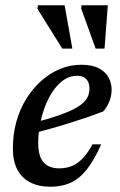

<svg xmlns="http://www.w3.org/2000/svg" viewBox="-20 -700 456 731"><path d="M273.5 -411.5Q246 -411.5 223.2 -396Q200.5 -380.5 182.2 -354Q164 -327.5 151.5 -294.5Q139 -261.5 132.2 -226Q125.5 -190.5 125.5 -157Q125.5 -103.5 146.5 -81.2Q167.5 -59 205 -59Q230 -59 251.8 -67.2Q273.5 -75.5 293.2 -95.2Q313 -115 332 -150.5H365Q338 -88.5 309.2 -53.2Q280.5 -18 247.2 -3.5Q214 11 172 11Q127 11 94.8 -5.8Q62.5 -22.5 45.8 -54.8Q29 -87 29 -134Q29 -188 42.2 -236.2Q55.5 -284.5 80.2 -324Q105 -363.5 137.5 -392.5Q170 -421.5 208.8 -437.5Q247.5 -453.5 289.5 -453.5Q330.5 -453.5 356 -440.2Q381.5 -427 393.2 -405.5Q405 -384 405 -358.5Q405 -335.5 396 -313Q387 -290.5 372.5 -275.5Q341 -263.5 308.2 -252.2Q275.5 -241 242.2 -230.8Q209 -220.5 175.8 -211Q142.5 -201.5 110 -193.5L111.5 -233.5Q164.5 -247 201.5 -260Q238.5 -273 262 -285.2Q285.5 -297.5 298.2 -310Q311 -322.5 315.8 -335.8Q320.5 -349 320.5 -363.5Q320.5 -378 315.2 -388.8Q310 -399.5 299.5 -405.5Q289 -411.5 273.5 -411.5ZM255.5 -515H217L122.5 -666.5L124.5 -680H226ZM378 -515H344L289 -668L290.5 -680H390.5Z"/></svg>

Font: Newsreader 16pt Medium
Style: Italic
Weight: 500
Italic angle: -17°
Designer: Hugues Gentile
Foundry: Production Type
Version: Version 1.003